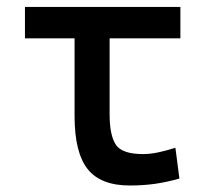

<svg xmlns="http://www.w3.org/2000/svg" viewBox="-20 -538 626 567"><path d="M363.3 9.8Q276.9 9.8 238.5 -39.1Q200.2 -87.9 200.2 -195.3V-517.6H303.7V-200.2Q303.7 -138.7 322 -110.8Q340.3 -83 402.3 -83Q422.4 -83 445.3 -87.6Q468.3 -92.3 498 -101.6L509.8 -10.7Q472.2 0 437.5 4.9Q402.8 9.8 363.3 9.8ZM53.7 -424.8V-517.6H512.7V-424.8Z"/></svg>

Font: Cascadia Mono
Style: Regular
Weight: 400
Monospace: yes
Designer: Aaron Bell
Foundry: Saja Typeworks
Version: Version 2102.003